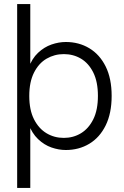

<svg xmlns="http://www.w3.org/2000/svg" viewBox="-20 -731 612 951"><path d="M306 12Q271 12 235 -0.5Q199 -13 168.5 -42Q138 -71 121 -118H130V200H65V-711H130V-393H121Q138 -441 168.5 -469.5Q199 -498 235 -510.5Q271 -523 306 -523Q371 -523 422.5 -492Q474 -461 503.5 -401.5Q533 -342 533 -256Q533 -170 503.5 -110Q474 -50 422.5 -19Q371 12 306 12ZM296 -48Q343 -48 381 -71Q419 -94 442 -140Q465 -186 465 -256Q465 -326 442 -372Q419 -418 381 -440.5Q343 -463 296 -463Q250 -463 211 -440.5Q172 -418 148.5 -371.5Q125 -325 125 -256Q125 -186 148.5 -140Q172 -94 210.5 -71Q249 -48 296 -48Z"/></svg>

Font: TikTok Sans 24pt Light
Style: Regular
Weight: 300
Version: Version 4.000